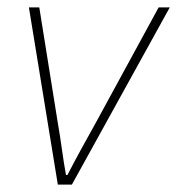

<svg xmlns="http://www.w3.org/2000/svg" viewBox="-20 -498 478 518"><path d="M136 0 58 -478H86L136 -166Q142 -132 147 -95.5Q152 -59 158 -26H162Q180 -61 199.5 -96.5Q219 -132 238 -166L408 -478H438L174 0Z"/></svg>

Font: Source Sans 3
Style: Italic
Weight: 200
Italic angle: -11°
Designer: Paul D. Hunt
Foundry: Adobe
Version: Version 3.046;hotconv 1.0.118;makeotfexe 2.5.65603